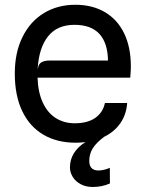

<svg xmlns="http://www.w3.org/2000/svg" viewBox="-20 -576 640 785"><path d="M515 -304.5Q515 -289.5 513.8 -275.8Q512.5 -262 512.5 -258.5H133.5Q135.5 -198.5 155 -156.5Q174.5 -114.5 208.2 -93.2Q242 -72 285.5 -72Q338.5 -72 369.8 -94.2Q401 -116.5 409 -155H500Q496.5 -107.5 472 -72.2Q447.5 -37 405.5 -16.5Q373 8 359 30.8Q345 53.5 345 82Q345 101.5 354.5 111.2Q364 121 382 121Q392.5 121 405 118.2Q417.5 115.5 429 110L429.5 174Q397 188.5 359 188.5Q331.5 188.5 310.2 177.2Q289 166 277.5 147.5Q266 129 266 108.5Q266 45.5 329 5Q307.5 7.5 289.5 7.5Q213.5 7.5 157.5 -25.2Q101.5 -58 71 -121.5Q40.5 -185 40.5 -275.5Q40.5 -361.5 72.2 -425.2Q104 -489 160 -522.8Q216 -556.5 288 -556.5Q358 -556.5 409.2 -526.2Q460.5 -496 487.8 -439.2Q515 -382.5 515 -304.5ZM135 -296Q137.5 -315 150.2 -321.8Q163 -328.5 183.5 -328.5H421.5Q420.5 -400 386.5 -437.2Q352.5 -474.5 284.5 -474.5Q214 -474.5 176.5 -427.5Q139 -380.5 134 -294.5Z"/></svg>

Font: SplineSansMono30
Style: Regular
Weight: 400
Designer: Eben Sorkin, Mirko Velimirovic
Foundry: Sorkin Type
Version: Version 1.000